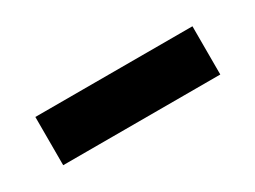

<svg xmlns="http://www.w3.org/2000/svg" viewBox="-25 -486 481 362"><g transform="rotate(-30 216.0 -305.5)"><path d="M45 -253V-358H387V-253Z"/></g></svg>

Font: Smooch Sans ExtraBold
Style: Regular
Weight: 800
Designer: Robert E. Leuschke
Foundry: Robert E. Leuschke
Version: Version 1.010